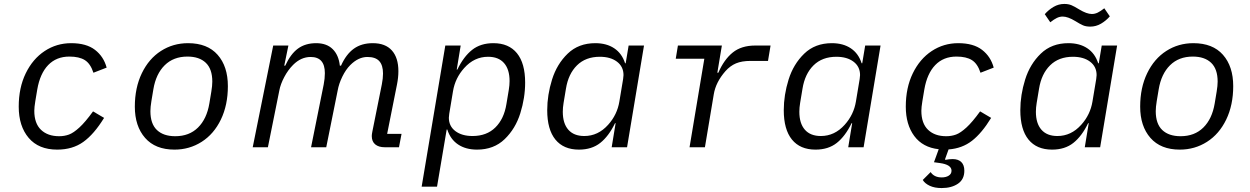

<svg xmlns="http://www.w3.org/2000/svg" viewBox="-20 -747 6340 974"><path d="M75 -206Q75 -302 110.5 -375Q146 -448 206.5 -488Q267 -528 341 -528Q418 -528 462 -494Q506 -460 521 -404L454 -378Q439 -424 410.5 -442Q382 -460 332 -460Q266 -460 224.5 -417Q183 -374 169 -293L159 -233Q154 -203 154 -185Q154 -121 188 -88.5Q222 -56 280 -56Q307 -56 330 -64.5Q353 -73 383 -100.5Q413 -128 452 -182L508 -149Q457 -66 402.5 -27Q348 12 270 12Q176 12 125.5 -47.5Q75 -107 75 -206Z M664 -206Q664 -302 699.5 -375.5Q735 -449 796.5 -488.5Q858 -528 934 -528Q1032 -528 1084 -469Q1136 -410 1136 -310Q1136 -214 1100.5 -140.5Q1065 -67 1003 -27.5Q941 12 865 12Q768 12 716 -47.5Q664 -107 664 -206ZM1042 -222 1052 -282Q1057 -312 1057 -333Q1057 -397 1024 -428.5Q991 -460 931 -460Q860 -460 815.5 -416Q771 -372 758 -294L748 -234Q743 -204 743 -183Q743 -119 776 -87.5Q809 -56 869 -56Q940 -56 984.5 -100Q1029 -144 1042 -222Z M1366 -516H1443L1422 -414H1427Q1454 -473 1491.5 -500.5Q1529 -528 1584 -528Q1637 -528 1667.5 -498Q1698 -468 1704 -414H1710Q1736 -472 1775 -500Q1814 -528 1871 -528Q1935 -528 1968 -491Q2001 -454 2001 -386Q2001 -354 1994 -319L1944 -68H2017L2004 0H1932Q1901 0 1883.5 -14.5Q1866 -29 1866 -57Q1866 -65 1869 -80L1917 -319Q1923 -349 1923 -374Q1923 -416 1904 -437Q1885 -458 1844 -458Q1798 -458 1757 -417Q1734 -394 1716.5 -358Q1699 -322 1693 -288L1635 0H1558L1622 -318Q1628 -348 1628 -376Q1628 -458 1556 -458Q1507 -458 1467 -418Q1441 -392 1422 -356Q1403 -320 1397 -288L1339 0H1262Z M2239 -516H2317L2297 -394H2300Q2332 -460 2375 -494Q2418 -528 2483 -528Q2561 -528 2602.5 -477Q2644 -426 2644 -328Q2644 -251 2619.5 -172.5Q2595 -94 2540 -41Q2485 12 2400 12Q2343 12 2304 -14Q2265 -40 2249 -90H2246L2197 200H2119ZM2549 -219 2561 -291Q2565 -315 2565 -336Q2565 -395 2537 -427Q2509 -459 2456 -459Q2386 -459 2335 -402Q2289 -351 2278 -284L2259 -170Q2257 -156 2257 -150Q2257 -107 2290 -82Q2323 -57 2377 -57Q2449 -57 2493 -100.5Q2537 -144 2549 -219Z M3083 0 3103 -122H3100Q3068 -56 3025 -22Q2982 12 2917 12Q2839 12 2797.5 -39Q2756 -90 2756 -188Q2756 -265 2780.5 -343.5Q2805 -422 2860 -475Q2915 -528 3000 -528Q3057 -528 3096 -502Q3135 -476 3151 -426H3154L3169 -516H3247L3161 0ZM3065 -114Q3111 -165 3122 -232L3141 -346Q3143 -360 3143 -366Q3143 -409 3110 -434Q3077 -459 3023 -459Q2951 -459 2907 -415.5Q2863 -372 2851 -297L2839 -225Q2835 -201 2835 -180Q2835 -121 2863 -89Q2891 -57 2944 -57Q3014 -57 3065 -114Z M3478 0 3553 -449H3408L3419 -516H3642L3619 -378H3624Q3653 -445 3697 -480.5Q3741 -516 3811 -516H3889L3876 -438H3788Q3743 -438 3713.5 -425.5Q3684 -413 3660 -386Q3611 -330 3601 -269L3556 0Z M4283 0 4303 -122H4300Q4268 -56 4225 -22Q4182 12 4117 12Q4039 12 3997.5 -39Q3956 -90 3956 -188Q3956 -265 3980.5 -343.5Q4005 -422 4060 -475Q4115 -528 4200 -528Q4257 -528 4296 -502Q4335 -476 4351 -426H4354L4369 -516H4447L4361 0ZM4265 -114Q4311 -165 4322 -232L4341 -346Q4343 -360 4343 -366Q4343 -409 4310 -434Q4277 -459 4223 -459Q4151 -459 4107 -415.5Q4063 -372 4051 -297L4039 -225Q4035 -201 4035 -180Q4035 -121 4063 -89Q4091 -57 4144 -57Q4214 -57 4265 -114Z M5021 -404 4954 -378Q4939 -424 4910.5 -442Q4882 -460 4832 -460Q4766 -460 4724.5 -417Q4683 -374 4669 -293L4659 -233Q4654 -203 4654 -185Q4654 -121 4688 -88.5Q4722 -56 4780 -56Q4807 -56 4830 -64.5Q4853 -73 4883 -100.5Q4913 -128 4952 -182L5008 -149Q4961 -72 4911 -33Q4861 6 4792 11L4774 61L4776 64Q4795 60 4813 60Q4841 60 4856.5 75Q4872 90 4872 119Q4872 163 4839.5 185Q4807 207 4757 207Q4721 207 4696.5 195.5Q4672 184 4661 166L4701 126Q4719 153 4757 153Q4779 153 4793 144Q4807 135 4807 119Q4807 88 4747 80L4718 76L4742 10Q4661 1 4618 -57Q4575 -115 4575 -206Q4575 -302 4610.5 -375Q4646 -448 4706.5 -488Q4767 -528 4841 -528Q4918 -528 4962 -494Q5006 -460 5021 -404Z M5483 0 5503 -122H5500Q5468 -56 5425 -22Q5382 12 5317 12Q5239 12 5197.5 -39Q5156 -90 5156 -188Q5156 -265 5180.5 -343.5Q5205 -422 5260 -475Q5315 -528 5400 -528Q5457 -528 5496 -502Q5535 -476 5551 -426H5554L5569 -516H5647L5561 0ZM5465 -114Q5511 -165 5522 -232L5541 -346Q5543 -360 5543 -366Q5543 -409 5510 -434Q5477 -459 5423 -459Q5351 -459 5307 -415.5Q5263 -372 5251 -297L5239 -225Q5235 -201 5235 -180Q5235 -121 5263 -89Q5291 -57 5344 -57Q5414 -57 5465 -114ZM5435 -640Q5397 -663 5371 -663Q5356 -663 5341.5 -656Q5327 -649 5308 -634L5280 -675Q5299 -697 5324.5 -712Q5350 -727 5379 -727Q5400 -727 5415.5 -720.5Q5431 -714 5455 -699Q5493 -676 5519 -676Q5534 -676 5548.5 -683Q5563 -690 5582 -705L5610 -664Q5591 -642 5565.5 -627Q5540 -612 5511 -612Q5489 -612 5474 -618.5Q5459 -625 5435 -640Z M5764 -206Q5764 -302 5799.5 -375.5Q5835 -449 5896.5 -488.5Q5958 -528 6034 -528Q6132 -528 6184 -469Q6236 -410 6236 -310Q6236 -214 6200.5 -140.5Q6165 -67 6103 -27.5Q6041 12 5965 12Q5868 12 5816 -47.5Q5764 -107 5764 -206ZM6142 -222 6152 -282Q6157 -312 6157 -333Q6157 -397 6124 -428.5Q6091 -460 6031 -460Q5960 -460 5915.5 -416Q5871 -372 5858 -294L5848 -234Q5843 -204 5843 -183Q5843 -119 5876 -87.5Q5909 -56 5969 -56Q6040 -56 6084.5 -100Q6129 -144 6142 -222Z"/></svg>

Font: iA Writer Duo S
Style: Italic
Weight: 400
Italic angle: -9.5°
Designer: Mike Abbink, Paul van der Laan, Pieter van Rosmalen, Oliver Reichenstein
Foundry: Bold Monday and Information Architects Inc.
Version: Version 2.000